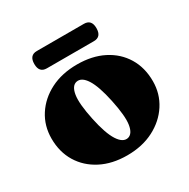

<svg xmlns="http://www.w3.org/2000/svg" viewBox="-152 -792 929 944"><g transform="rotate(-30 312.0 -319.5)"><path d="M315.5 -497Q400.5 -497 464 -464.8Q527.5 -432.5 562.8 -374.5Q598 -316.5 598 -239.5Q598 -168.5 561 -111Q524 -53.5 458.8 -19.8Q393.5 14 307.5 14Q222.5 14 159 -18.8Q95.5 -51.5 60.2 -109.5Q25 -167.5 25 -243.5Q25 -316 62 -373.2Q99 -430.5 164.2 -463.8Q229.5 -497 315.5 -497ZM352 -58.5Q380.5 -65.5 388 -112Q395.5 -158.5 375 -255.5Q355.5 -348 328.8 -389.8Q302 -431.5 271 -424.5Q242.5 -418 235 -371.2Q227.5 -324.5 248 -227.5Q267.5 -135 294.5 -93.2Q321.5 -51.5 352 -58.5ZM135 -603.5Q135 -653 178 -653H445Q488 -653 488 -604Q488 -554.5 445 -554.5H178Q135 -554.5 135 -603.5Z"/></g></svg>

Font: Fraunces 9pt S000 Black
Style: Regular
Weight: 900
Version: Version 1.000; ttfautohint (v1.8.3)